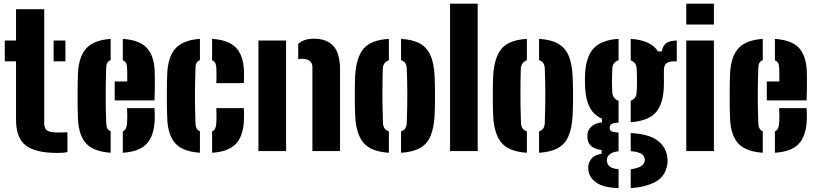

<svg xmlns="http://www.w3.org/2000/svg" viewBox="-20 -820 4430 1042"><path d="M6 -487V-600H67V-770H220V-152Q220 -121.5 236.5 -111.2Q253 -101 292 -101Q305.5 -101 318 -101.5Q330.5 -102 346 -102V5Q334 8 321 9Q308 10 292 10Q171.5 10 119.2 -31.2Q67 -72.5 67 -170V-487ZM271 -487V-600H335V-487Z M403.5 -168Q402 -191.5 401.5 -228.5Q401 -265.5 401 -305.8Q401 -346 401.8 -379.8Q402.5 -413.5 403.5 -430Q410 -519 451.5 -561Q493 -603 580.5 -609V-493.5Q568 -489 562.5 -479Q557 -469 556.5 -453Q555 -407.5 554.2 -369.8Q553.5 -332 553.5 -297.5Q553.5 -263 554.2 -227.8Q555 -192.5 556.5 -151Q557 -134 562.5 -123.5Q568 -113 580.5 -107.5V9Q489 2.5 449 -39.8Q409 -82 403.5 -168ZM646.5 9V-107Q658 -112.5 663.2 -123.2Q668.5 -134 669.5 -152Q670.5 -167 670.8 -185.5Q671 -204 669.5 -233H818.5Q819.5 -227 820 -205.8Q820.5 -184.5 819.5 -168Q815.5 -80.5 775 -38.5Q734.5 3.5 646.5 9ZM602.5 -275V-378H670.5Q670.5 -395 670.5 -410.5Q670.5 -426 670.2 -437.2Q670 -448.5 669.5 -453Q669 -469 663.5 -478.5Q658 -488 646.5 -493V-609Q734.5 -603 774.8 -562.2Q815 -521.5 819.5 -436Q820 -424 820.2 -396.5Q820.5 -369 820.2 -336Q820 -303 818.5 -275Z M888 -168Q886.5 -191.5 886 -228.5Q885.5 -265.5 885.5 -305.8Q885.5 -346 886.2 -379.8Q887 -413.5 888 -430Q894.5 -519 936 -561Q977.5 -603 1065 -609V-493.5Q1052.5 -489 1047 -479Q1041.5 -469 1041 -453Q1039.5 -407.5 1038.8 -369.8Q1038 -332 1038 -297.5Q1038 -263 1038.8 -227.8Q1039.5 -192.5 1041 -151Q1041.5 -134 1047 -123.5Q1052.5 -113 1065 -107.5V9Q973.5 2.5 933.5 -39.8Q893.5 -82 888 -168ZM1131 9V-107Q1143.5 -112.5 1148.2 -123.8Q1153 -135 1154 -152Q1155 -167 1155 -185.5Q1155 -204 1154 -233H1303Q1304 -227 1304.5 -205.8Q1305 -184.5 1304 -168Q1300 -80.5 1259.5 -38.5Q1219 3.5 1131 9ZM1154 -369Q1154.5 -379 1154.8 -395Q1155 -411 1154.8 -427Q1154.5 -443 1154 -453Q1153 -467.5 1148.2 -477.8Q1143.5 -488 1131 -493V-609Q1219 -603.5 1259.5 -562.5Q1300 -521.5 1304 -436Q1305 -419.5 1304.5 -396.2Q1304 -373 1303 -369Z M1382.5 0V-600H1532.5V0ZM1675.5 0V-454Q1675.5 -478 1661 -489.5Q1646.5 -501 1619.5 -501Q1614.5 -501 1609.2 -500.5Q1604 -500 1598.5 -499V-582Q1614 -595.5 1634.2 -602.8Q1654.5 -610 1684.5 -610Q1752 -610 1788.8 -571Q1825.5 -532 1825.5 -441V0Z M1907.5 -191Q1906.5 -210 1906 -239.2Q1905.5 -268.5 1905.5 -301.2Q1905.5 -334 1906 -363Q1906.5 -392 1907.5 -410Q1914 -512 1954.8 -557.8Q1995.5 -603.5 2090.5 -609V-493Q2074 -487 2066 -475.2Q2058 -463.5 2057.5 -448Q2056.5 -417.5 2056 -382.2Q2055.5 -347 2055.5 -309Q2055.5 -271 2056.2 -231.8Q2057 -192.5 2058.5 -153Q2059 -135.5 2066.8 -123.8Q2074.5 -112 2090.5 -106.5V9Q1994.5 3 1953.8 -43.8Q1913 -90.5 1907.5 -191ZM2156.5 9V-106.5Q2172.5 -112 2179.8 -123.8Q2187 -135.5 2187.5 -153Q2189 -197.5 2189.8 -234.2Q2190.5 -271 2190.5 -304.8Q2190.5 -338.5 2189.8 -373.2Q2189 -408 2187.5 -448Q2187 -465 2179.8 -476.8Q2172.5 -488.5 2156.5 -493.5V-609Q2222 -605 2260.2 -583Q2298.5 -561 2316.8 -518.5Q2335 -476 2338.5 -410Q2339.5 -391 2340.2 -361.5Q2341 -332 2341 -299.5Q2341 -267 2340.2 -238Q2339.5 -209 2338.5 -191Q2334.5 -124 2316.2 -81.2Q2298 -38.5 2259.8 -16.8Q2221.5 5 2156.5 9Z M2422.5 0V-800H2572.5V0Z M2656.5 -191Q2655.5 -210 2655 -239.2Q2654.5 -268.5 2654.5 -301.2Q2654.5 -334 2655 -363Q2655.5 -392 2656.5 -410Q2663 -512 2703.8 -557.8Q2744.5 -603.5 2839.5 -609V-493Q2823 -487 2815 -475.2Q2807 -463.5 2806.5 -448Q2805.5 -417.5 2805 -382.2Q2804.5 -347 2804.5 -309Q2804.5 -271 2805.2 -231.8Q2806 -192.5 2807.5 -153Q2808 -135.5 2815.8 -123.8Q2823.5 -112 2839.5 -106.5V9Q2743.5 3 2702.8 -43.8Q2662 -90.5 2656.5 -191ZM2905.5 9V-106.5Q2921.5 -112 2928.8 -123.8Q2936 -135.5 2936.5 -153Q2938 -197.5 2938.8 -234.2Q2939.5 -271 2939.5 -304.8Q2939.5 -338.5 2938.8 -373.2Q2938 -408 2936.5 -448Q2936 -465 2928.8 -476.8Q2921.5 -488.5 2905.5 -493.5V-609Q2971 -605 3009.2 -583Q3047.5 -561 3065.8 -518.5Q3084 -476 3087.5 -410Q3088.5 -391 3089.2 -361.5Q3090 -332 3090 -299.5Q3090 -267 3089.2 -238Q3088.5 -209 3087.5 -191Q3083.5 -124 3065.2 -81.2Q3047 -38.5 3008.8 -16.8Q2970.5 5 2905.5 9Z M3337 201.5Q3255 197.5 3219.2 173Q3183.5 148.5 3175 115Q3173.5 108 3172.5 97Q3171.5 86 3173 78Q3177 55.5 3193 37.8Q3209 20 3245 15V-6Q3176.5 -14 3169 -64Q3167.5 -76 3168 -82.5Q3168.5 -89 3169 -97Q3172 -118 3192.2 -135.2Q3212.5 -152.5 3247 -156V-176Q3203.5 -195 3181.8 -235Q3160 -275 3156 -337Q3155.5 -352.5 3155 -365Q3154.5 -377.5 3154.5 -388.2Q3154.5 -399 3155 -409.2Q3155.5 -419.5 3156 -430Q3163 -519 3205.2 -561.2Q3247.5 -603.5 3337 -609V-493Q3321 -488 3312.2 -476.5Q3303.5 -465 3303 -448Q3302 -422.5 3301.5 -401.2Q3301 -380 3301.2 -360.2Q3301.5 -340.5 3303 -319Q3304 -302 3312.8 -290.2Q3321.5 -278.5 3337 -273V-155Q3309.5 -153 3299.2 -146.8Q3289 -140.5 3289 -129Q3289 -128.5 3289 -127.8Q3289 -127 3289 -126Q3289 -114 3297.5 -108.2Q3306 -102.5 3337 -100.5V1Q3309.5 4 3295.2 13Q3281 22 3276 35Q3273 42.5 3273.5 50.8Q3274 59 3276 65Q3281.5 80 3296.2 88Q3311 96 3337 98.5ZM3403 201V98.5Q3432.5 95 3451.2 86Q3470 77 3476 63Q3480 54.5 3479.8 47Q3479.5 39.5 3475 30Q3470 17.5 3451.2 10Q3432.5 2.5 3403 0.5V-98Q3496.5 -93 3543.2 -61.2Q3590 -29.5 3601 27Q3602.5 35 3603 47.8Q3603.5 60.5 3601 75Q3590 139 3536 167.5Q3482 196 3403 201ZM3403 -157V-273.5Q3417.5 -279 3425.8 -289.8Q3434 -300.5 3435 -315Q3436.5 -335.5 3437 -357.2Q3437.5 -379 3437 -402Q3436.5 -425 3435 -450Q3434 -465.5 3425.8 -476.5Q3417.5 -487.5 3403 -492.5V-609Q3511.5 -602.5 3551 -541H3572Q3576.5 -572 3595.8 -585.8Q3615 -599.5 3653 -600V-487H3637Q3611.5 -487 3597.2 -476.8Q3583 -466.5 3583 -437V-409Q3583 -396.5 3583.2 -386.2Q3583.5 -376 3583.2 -364.5Q3583 -353 3582 -337Q3576.5 -248 3535 -205.5Q3493.5 -163 3403 -157Z M3704.5 -687V-800H3854.5V-687ZM3704.5 0V-600H3854.5V0Z M3942.5 -168Q3941 -191.5 3940.5 -228.5Q3940 -265.5 3940 -305.8Q3940 -346 3940.8 -379.8Q3941.5 -413.5 3942.5 -430Q3949 -519 3990.5 -561Q4032 -603 4119.5 -609V-493.5Q4107 -489 4101.5 -479Q4096 -469 4095.5 -453Q4094 -407.5 4093.2 -369.8Q4092.5 -332 4092.5 -297.5Q4092.5 -263 4093.2 -227.8Q4094 -192.5 4095.5 -151Q4096 -134 4101.5 -123.5Q4107 -113 4119.5 -107.5V9Q4028 2.5 3988 -39.8Q3948 -82 3942.5 -168ZM4185.5 9V-107Q4197 -112.5 4202.2 -123.2Q4207.5 -134 4208.5 -152Q4209.5 -167 4209.8 -185.5Q4210 -204 4208.5 -233H4357.5Q4358.5 -227 4359 -205.8Q4359.5 -184.5 4358.5 -168Q4354.5 -80.5 4314 -38.5Q4273.5 3.5 4185.5 9ZM4141.5 -275V-378H4209.5Q4209.5 -395 4209.5 -410.5Q4209.5 -426 4209.2 -437.2Q4209 -448.5 4208.5 -453Q4208 -469 4202.5 -478.5Q4197 -488 4185.5 -493V-609Q4273.5 -603 4313.8 -562.2Q4354 -521.5 4358.5 -436Q4359 -424 4359.2 -396.5Q4359.5 -369 4359.2 -336Q4359 -303 4357.5 -275Z"/></svg>

Font: Big Shoulders Stencil Text Thin Black
Style: Regular
Weight: 900
Version: Version 2.001